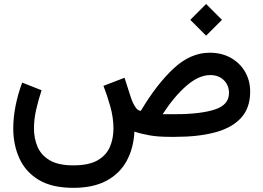

<svg xmlns="http://www.w3.org/2000/svg" viewBox="-20 -675 1298 947"><path d="M996.6 -655.3 1074.7 -577.1 996.6 -499 918.5 -577.1ZM341.8 251.5Q236.3 251.5 171.1 212.2Q106 172.9 75.7 106.2Q45.4 39.6 45.4 -41.5Q45.4 -95.7 56.9 -153.6Q68.4 -211.4 89.4 -267.6L185.1 -230Q169.4 -182.6 158.4 -134.3Q147.5 -85.9 147.5 -42Q147.5 7.8 165.3 49.3Q183.1 90.8 225.6 115.7Q268.1 140.6 341.8 140.6Q418.5 140.6 461.4 115.7Q504.4 90.8 522 49.6Q539.6 8.3 539.6 -40.5Q539.6 -96.2 523.4 -152.3Q507.3 -208.5 490.2 -251.5L594.2 -291.5L625 -195.8Q634.3 -167.5 647 -147.9Q659.7 -128.4 674.8 -128.4Q752.9 -259.8 836.4 -337.4Q919.9 -415 1014.2 -415Q1072.8 -415 1117.7 -390.1Q1162.6 -365.2 1188.2 -321.8Q1213.9 -278.3 1213.9 -222.7Q1213.9 -142.6 1168.9 -93.5Q1124 -44.4 1041.3 -22.2Q958.5 0 844.2 0H818.4Q758.8 0 716.8 -7.6Q674.8 -15.1 643.1 -25.9Q638.7 56.6 604.5 119.1Q570.3 181.6 504.9 216.6Q439.5 251.5 341.8 251.5ZM1017.6 -304.7Q960.4 -304.7 899.7 -252Q838.9 -199.2 782.2 -111.8H845.7Q967.3 -111.8 1038.3 -134.5Q1109.4 -157.2 1109.4 -215.8Q1109.4 -254.9 1083.7 -279.8Q1058.1 -304.7 1017.6 -304.7Z"/></svg>

Font: Vazirmatn FD NL Medium
Style: Regular
Weight: 500
Designer: Saber Rastikerdar
Foundry: Saber Rastikerdar
Version: Version 33.003